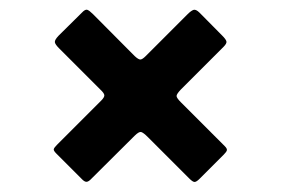

<svg xmlns="http://www.w3.org/2000/svg" viewBox="-20 -548 574 392"><path d="M277.5 -433.5 363 -519Q370 -526 375 -527.8Q380 -529.5 387.5 -522L434 -475Q441 -468 442.2 -463.8Q443.5 -459.5 436.5 -452.5L349 -365Q340.5 -356 340.5 -352Q340.5 -348 349.5 -339L439 -249.5Q444 -244.5 443.2 -241.2Q442.5 -238 437 -232.5L387.5 -183Q381 -176.5 377.2 -176.5Q373.5 -176.5 366.5 -183.5L282 -268Q272.5 -277.5 268 -278.5Q263.5 -279.5 254.5 -270.5L167 -183.5Q161 -177 156.8 -176.8Q152.5 -176.5 146.5 -183L95 -234.5Q89 -240.5 89.8 -243.5Q90.5 -246.5 96.5 -252.5L186.5 -342.5Q193.5 -349.5 193 -353.8Q192.5 -358 185 -365L100.5 -449.5Q92.5 -457.5 92 -462Q91.5 -466.5 99.5 -475L147 -522Q154 -529.5 158.2 -528Q162.5 -526.5 170 -519L255 -433.5Q262.5 -426.5 266.5 -426.5Q270.5 -426.5 277.5 -433.5Z"/></svg>

Font: Besley* Condensed Heavy
Style: Regular
Weight: 800
Width: 3
Designer: Owen Earl
Foundry: indestructible type*
Version: Version 3.000; ttfautohint (v1.8.3)